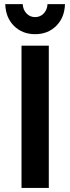

<svg xmlns="http://www.w3.org/2000/svg" viewBox="-20 -925 346 945"><path d="M91.8 -904.8Q93.3 -877 110.4 -858.9Q127.4 -840.8 152.8 -840.8Q178.2 -840.8 195.3 -858.9Q212.4 -877 213.9 -904.8H299.8Q297.9 -838.4 256.8 -797.6Q215.8 -756.8 152.8 -756.8Q89.8 -756.8 48.8 -797.6Q7.8 -838.4 5.9 -904.8ZM85.9 -700.2H220.2V0H85.9Z"/></svg>

Font: Montserrat-Arabic Medium
Style: Regular
Weight: 500
Designer: Mohamed Gaber
Foundry: Kief Type Foundry
Version: Version 5.008;PS 005.008;hotconv 1.0.88;makeotf.lib2.5.64775